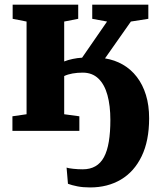

<svg xmlns="http://www.w3.org/2000/svg" viewBox="-20 -574 714 842"><path d="M375 248Q343.5 248 319.5 243.2Q295.5 238.5 278 232L272 161Q280 164 300.8 166.2Q321.5 168.5 343 168.5Q375 168.5 398.2 155.2Q421.5 142 436 115Q450.5 88 457.2 47.2Q464 6.5 464 -48Q464 -110.5 451.2 -157Q438.5 -203.5 411.5 -229.5Q384.5 -255.5 342.5 -255.5Q319.5 -255.5 298.2 -251.8Q277 -248 261.5 -240.5V-73L328 -64V0H34.5V-64L96.5 -73V-479.5L35.5 -491.5V-553.5H323V-491.5L261.5 -479.5V-304.5Q277.5 -311 298.8 -315.5Q320 -320 340 -321L449.5 -479.5L384.5 -491.5V-553.5H630.5V-491.5L554 -479.5L440.5 -318Q483.5 -311 519 -290.5Q554.5 -270 580.2 -236.5Q606 -203 620 -157.5Q634 -112 634 -55.5Q634 43.5 601.2 111.2Q568.5 179 510.2 213.5Q452 248 375 248Z"/></svg>

Font: Merriweather 24pt Black
Style: Regular
Weight: 900
Designer: Eben Sorkin
Foundry: Eben Sorkin
Version: Version 2.100